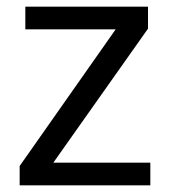

<svg xmlns="http://www.w3.org/2000/svg" viewBox="-20 -556 510 576"><path d="M431 0H39V-58L327 -468H56V-536H424V-470L140 -68H431Z"/></svg>

Font: ing115
Style: Regular
Weight: 400
Designer: Monotype Design Team
Foundry: Monotype Imaging Inc.
Version: Version 2.013